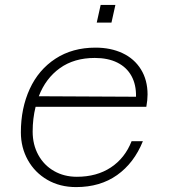

<svg xmlns="http://www.w3.org/2000/svg" viewBox="-20 -750 690 782"><path d="M65 -211Q65 -309 101 -387.5Q137 -466 206 -511Q275 -556 369 -556Q431 -556 479 -533.5Q527 -511 554 -467.5Q581 -424 581 -365Q581 -343 576 -315H125Q113 -267 113 -214Q113 -161 136 -119Q159 -77 200 -53.5Q241 -30 293 -30Q374 -30 431.5 -68Q489 -106 516 -175H562Q526 -86 457 -37Q388 12 290 12Q224 12 173 -17.5Q122 -47 93.5 -98Q65 -149 65 -211ZM534 -356Q535 -405 515.5 -440.5Q496 -476 458 -495Q420 -514 366 -514Q282 -514 224 -472.5Q166 -431 138 -358ZM390 -730H450L434 -658H374Z"/></svg>

Font: Azeret Mono Thin
Style: Italic
Weight: 100
Italic angle: -12°
Designer: Martin Vácha
Foundry: Displaay
Version: Version 1.000; Glyphs 3.0.3, build 3074